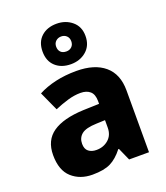

<svg xmlns="http://www.w3.org/2000/svg" viewBox="-153 -948 919 1062"><g transform="rotate(-20 306.5 -416.5)"><path d="M318 -560Q425 -560 484 -510Q543 -460 543 -364V0H426L393 -74H389Q354 -29 315 -9.5Q276 10 208 10Q135 10 87 -33Q39 -76 39 -166Q39 -253 100.5 -295.5Q162 -338 281 -343L375 -346V-362Q375 -402 354.5 -420Q334 -438 298 -438Q262 -438 223 -426.5Q184 -415 144 -398L93 -510Q138 -534 195 -547Q252 -560 318 -560ZM324 -248Q261 -246 236 -225.5Q211 -205 211 -170Q211 -139 229 -125Q247 -111 275 -111Q317 -111 346 -136.5Q375 -162 375 -206V-250ZM305 -605Q249 -605 214.5 -636.5Q180 -668 180 -724Q180 -780 214.5 -811.5Q249 -843 305 -843Q358 -843 395.5 -811.5Q433 -780 433 -725Q433 -669 396 -637Q359 -605 305 -605ZM305 -680Q324 -680 336.5 -692Q349 -704 349 -724Q349 -744 336.5 -756Q324 -768 305 -768Q286 -768 273 -756Q260 -744 260 -724Q260 -704 271.5 -692Q283 -680 305 -680Z"/></g></svg>

Font: Noto Sans Sinhala ExtraBold
Style: Regular
Weight: 800
Designer: Jelle Bosma - Monotype Design Team
Foundry: Monotype Imaging Inc.
Version: Version 2.006; ttfautohint (v1.8.4.7-5d5b)